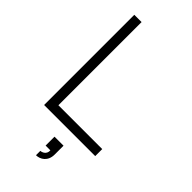

<svg xmlns="http://www.w3.org/2000/svg" viewBox="-303 -818 1129 1129"><g transform="rotate(45 262.0 -253.5)"><path d="M143.8 -750V-58.3H508.3V0H83.3V-750ZM333.3 162.5V88.5H258.3V162.5H297.9C300 196.9 269.8 206.3 258.3 206.3V242.7C292.7 242.7 333.3 218.8 333.3 162.5Z"/></g></svg>

Font: Manrope3 Light
Style: Regular
Weight: 300
Designer: Mikhail Sharanda
Foundry: Mikhail Sharanda
Version: Version 3.000;PS 003.000;hotconv 1.0.88;makeotf.lib2.5.64775